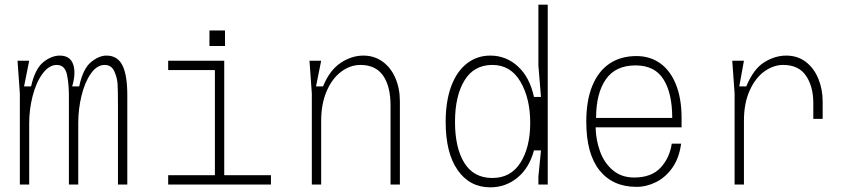

<svg xmlns="http://www.w3.org/2000/svg" viewBox="-20 -790 3640 822"><path d="M105 -530 83 -420H113Q130 -495 165 -523.5Q200 -552 236 -552Q280 -552 293 -515Q306 -478 289 -420H319Q335 -495 369 -523.5Q403 -552 436 -552Q483 -552 504 -510.5Q525 -469 525 -383V0H485V-343Q485 -399 483.5 -428Q482 -457 469.5 -484.5Q457 -512 428 -512Q395 -512 369 -475Q343 -438 329 -380.5Q315 -323 315 -263V0H275V-343V-360Q276 -427 267 -469.5Q258 -512 223 -512Q190 -512 162.5 -475Q135 -438 120 -380Q105 -322 105 -263V0H65V-390L55 -530Z M900 -40V-490H700V-530H940V-40H1140V0H700V-40ZM943.3 -659.6V-593H876.7V-659.6Z M1355 -530 1333 -420H1363Q1391 -489 1438 -520.5Q1485 -552 1536 -552Q1582 -552 1617.5 -526.5Q1653 -501 1672.5 -456.5Q1692 -412 1692 -356V0H1652V-338Q1652 -421 1620 -466.5Q1588 -512 1523 -512Q1479 -512 1440 -482.5Q1401 -453 1378 -398.5Q1355 -344 1355 -273V0H1315V-390L1305 -530Z M2325 0H2285V-34L2296 -146H2266Q2246 -71 2195.5 -29.5Q2145 12 2079 12Q1991 12 1939.5 -61.5Q1888 -135 1888 -268Q1888 -356 1911.5 -420Q1935 -484 1978.5 -518Q2022 -552 2079 -552Q2147 -552 2197.5 -505.5Q2248 -459 2266 -375H2296L2285 -510V-770H2325ZM2250 -264Q2250 -369 2208 -440.5Q2166 -512 2088 -512Q2009 -512 1968.5 -445.5Q1928 -379 1928 -268Q1928 -157 1968 -92.5Q2008 -28 2088 -28Q2167 -28 2208.5 -94Q2250 -160 2250 -264Z M2490 -269Q2490 -360 2516 -423Q2542 -486 2590 -518Q2638 -550 2705 -550Q2763 -550 2806.5 -519Q2850 -488 2874 -428Q2898 -368 2898 -285V-245H2530Q2531 -191 2549 -141.5Q2567 -92 2604 -61Q2641 -30 2695 -30Q2769 -30 2808 -72Q2847 -114 2856 -175H2896Q2888 -114 2859 -72.5Q2830 -31 2789 -10.5Q2748 10 2705 10Q2603 10 2546.5 -61Q2490 -132 2490 -269ZM2701 -510Q2615 -510 2573.5 -450Q2532 -390 2532 -285H2858Q2858 -391 2820.5 -450.5Q2783 -510 2701 -510Z M3125 -390 3115 -530H3165L3145 -420H3175Q3206 -495 3252 -523.5Q3298 -552 3346 -552Q3395 -552 3430 -525Q3465 -498 3483.5 -453Q3502 -408 3502 -356V-281H3462V-348Q3462 -420 3430.5 -466Q3399 -512 3333 -512Q3292 -512 3253.5 -485Q3215 -458 3190 -403.5Q3165 -349 3165 -273V0H3125Z"/></svg>

Font: Fliege Mono Thin
Style: Regular
Weight: 100
Version: Version 0.020;Glyphs 3.3 (3306)